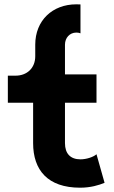

<svg xmlns="http://www.w3.org/2000/svg" viewBox="-20 -850 524 883"><path d="M142.1 -644.5V-591.3C142.1 -537.6 105 -502 51.3 -502H16.1V-377.4H132.3V-191.9C132.3 -68.4 198.7 13.2 348.6 13.2C397 13.2 435.1 1.5 460.9 -9.3L423.8 -140.6C409.2 -127.4 376.5 -117.2 350.1 -117.2C304.2 -117.2 278.8 -143.1 278.8 -191.9V-377.4H423.8V-507.8H278.8V-644.5C278.8 -675.8 300.3 -700.2 331.1 -700.2C337.9 -700.2 344.2 -699.2 350.1 -696.8V-829.6C343.8 -830.1 337.4 -830.1 331.1 -830.1C220.7 -830.1 142.1 -755.4 142.1 -644.5Z"/></svg>

Font: Giphurs ExtraBold
Style: Regular
Weight: 800
Version: Version 1.000